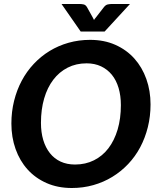

<svg xmlns="http://www.w3.org/2000/svg" viewBox="-20 -933 796 961"><path d="M37 0ZM733.5 -410.5Q733.5 -351 720 -296.8Q706.5 -242.5 681.8 -196Q657 -149.5 621.5 -112Q586 -74.5 542.2 -47.8Q498.5 -21 447.2 -6.5Q396 8 339.5 8Q269 8 213 -16.8Q157 -41.5 118 -84.8Q79 -128 58 -187Q37 -246 37 -314.5Q37 -374 50.5 -428.2Q64 -482.5 88.8 -529Q113.5 -575.5 149 -613.2Q184.5 -651 228.2 -677.8Q272 -704.5 323.2 -719Q374.5 -733.5 431 -733.5Q501.5 -733.5 557.5 -708.5Q613.5 -683.5 652.5 -640Q691.5 -596.5 712.5 -537.5Q733.5 -478.5 733.5 -410.5ZM585 -407Q585 -454 573.5 -492.8Q562 -531.5 539.8 -558.8Q517.5 -586 485.8 -601Q454 -616 413.5 -616Q361 -616 318.8 -594.5Q276.5 -573 246.8 -534Q217 -495 201 -440Q185 -385 185 -318Q185 -270.5 196.5 -232.2Q208 -194 229.8 -166.5Q251.5 -139 283.2 -124.2Q315 -109.5 355.5 -109.5Q408 -109.5 450.5 -130.8Q493 -152 522.8 -191Q552.5 -230 568.8 -284.8Q585 -339.5 585 -407ZM288 -913H380Q387.5 -913 398 -911Q408.5 -909 415.5 -897L444.5 -845L450.5 -833Q454 -839 459.5 -845L499.5 -896.5Q509 -909 520.2 -911Q531.5 -913 539 -913H630.5L503.5 -775H384Z"/></svg>

Font: Lato Heavy
Style: Italic
Weight: 800
Italic angle: -7°
Designer: Lukasz Dziedzic
Foundry: tyPoland Lukasz Dziedzic
Version: Version 2.007; 2014-02-27